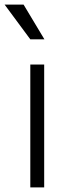

<svg xmlns="http://www.w3.org/2000/svg" viewBox="-65 -810 277 830"><path d="M127 -640 37 -790H-45L66 -640ZM126 0V-531H66V0Z"/></svg>

Font: Plus Jakarta Sans Light
Style: Regular
Weight: 300
Designer: Gumpita Rahayu
Foundry: Tokotype
Version: Version 2.071;gftools[0.9.30]